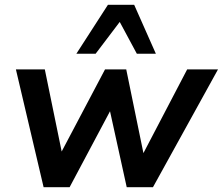

<svg xmlns="http://www.w3.org/2000/svg" viewBox="-20 -777 925 797"><path d="M161 0 46 -489H166L243 -114H218L416 -489H504L581 -114H561L757 -489H885L615 0H506L420 -391H477L269 0ZM297 -554 428 -757H537L627 -554H548L477 -686L377 -554Z"/></svg>

Font: Nunito Sans 12pt ExtraLight 12pt
Style: Bold Italic
Weight: 700
Italic angle: -9°
Version: Version 3.101;gftools[0.9.27]